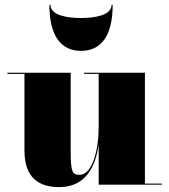

<svg xmlns="http://www.w3.org/2000/svg" viewBox="-20 -759 695 789"><path d="M187.5 -739H183C183 -608 233 -550 313 -550C393 -550 443 -608 443 -739H438.5C438.5 -695 367 -685 313 -685C259 -685 187.5 -695 187.5 -739ZM270.5 -460H10.5V-455.5H80.5V-141C80.5 -54 115.5 10 223 10C335 10 374 -79 385.5 -167V0H645.5V-4.5H575.5V-460H325.5V-455.5H385.5V-237C385.5 -145 360.5 -40.5 306.5 -40.5C278.5 -40.5 270.5 -50.5 270.5 -134.5Z"/></svg>

Font: Bodoni* 36pt Fatface
Style: Regular
Weight: 900
Version: Version 2.3